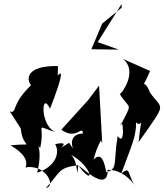

<svg xmlns="http://www.w3.org/2000/svg" viewBox="-20 -892 830 971"><path d="M85 -242C95 -131 168 -172 33 -157C164 -82 87 -28 118 -47C217 -55 263 51 212 59C290 -24 269 -42 376 -57C365 50 383 -103 323 -117C443 -63 468 65 380 -50C375 -68 523 93 525 -30C489 -29 594 -60 668 55C623 -4 643 -59 593 -13C648 -164 669 -201 668 -273C704 -238 698 -342 681 -173C830 -385 802 -331 738 -425C707 -509 691 -419 739 -533L602 -594C679 -532 596 -419 586 -416C640 -330 652 -383 589 -256C599 -322 618 -142 575 -204C552 -65 578 -38 517 -21C507 -81 490 -124 453 -84C496 -251 530 -128 431 -332L497 -167L481 -459L426 -386L290 -236C369 -180 394 -263 400 -217C292 -211 383 -86 330 -170C222 -105 368 -187 259 -163C286 -117 257 -46 168 -19C206 -169 139 -197 183 -143C212 -270 144 -259 269 -221C179 -246 188 -440 233 -342C305 -527 293 -535 272 -510L273 -558C110 -561 113 -490 137 -461C33 -362 68 -317 30 -328ZM497 -773 442 -643 581 -641 474 -679 595 -872V-853Z"/></svg>

Font: Asimov Silicon
Style: Regular
Weight: 400
Designer: Google
Version: Version 2.000980; 2014